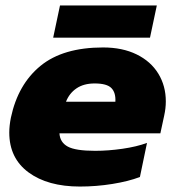

<svg xmlns="http://www.w3.org/2000/svg" viewBox="-20 -669 640 704"><path d="M200 -649H555L530 -531H175ZM14 -183Q14 -208 20 -238Q46 -360 128.5 -427.5Q211 -495 358 -495Q429 -495 481 -469.5Q533 -444 560.5 -399Q588 -354 588 -297Q588 -272 582 -245L568 -180H198Q200 -147 228.5 -131.5Q257 -116 329 -116Q377 -116 429 -123.5Q481 -131 519 -145L493 -20Q451 -4 392 5.5Q333 15 273 15Q155 15 84.5 -37Q14 -89 14 -183ZM403 -296Q405 -329 388.5 -346Q372 -363 327 -363Q287 -363 260.5 -345Q234 -327 222 -296Z"/></svg>

Font: Prompt ExtraBold
Style: Italic
Weight: 800
Italic angle: -12°
Designer: Katatrad Team
Foundry: CadsonDemak
Version: Version 1.001